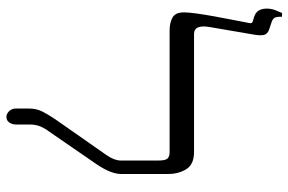

<svg xmlns="http://www.w3.org/2000/svg" viewBox="-174 -740 920 613"><g transform="rotate(90 286.5 -433.0)"><path d="M353 7Q343 7 334.5 -1.5Q326 -10 326 -24V-65Q326 -89 336 -108.5Q346 -128 361 -150L475 -313Q492 -338 492 -358V-478Q492 -501 485.5 -507.5Q479 -514 465 -514H76Q53 -514 36 -523Q19 -532 19 -560Q19 -574 22.5 -599.5Q26 -625 31.5 -655.5Q37 -686 42.5 -713.5Q48 -741 51 -758Q53 -766 53.5 -772Q54 -778 46 -780L33 -784Q7 -792 7 -824Q7 -839 12 -851.5Q17 -864 21 -873H33V-868Q33 -853 37.5 -847.5Q42 -842 52 -839L73 -832Q88 -827 91 -815.5Q94 -804 89 -777L66 -643Q57 -592 88 -592H465Q504 -592 519.5 -567.5Q535 -543 535 -509V-359Q535 -327 504 -281L400 -130Q390 -117 383.5 -102Q377 -87 377 -67V-24Q377 -11 370.5 -2Q364 7 353 7Z"/></g></svg>

Font: Noto Serif Hebrew ExtraCondensed
Style: Regular
Weight: 400
Width: 2
Designer: Monotype Design Team
Foundry: Monotype Imaging Inc.
Version: Version 2.004; ttfautohint (v1.8.4.7-5d5b)